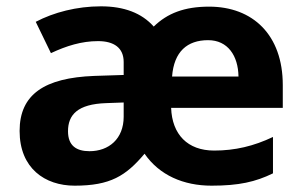

<svg xmlns="http://www.w3.org/2000/svg" viewBox="-20 -643 957 607"><path d="M641 -622C563 -622 509 -601 466 -559C428 -602 372 -623 299 -623C223 -623 150 -604 93 -574L141 -475C190 -498 238 -513 290 -513C340 -513 371 -492 371 -447V-406L278 -403C121 -397 42 -345 42 -229C42 -111 122 -56 216 -56C329 -56 378 -87 437 -157C484 -89 560 -56 649 -56C735 -56 788 -68 843 -95V-210C782 -181 723 -167 657 -167C573 -167 524 -218 521 -302H874V-374C874 -533 779 -622 641 -622ZM638 -516C700 -516 733 -467 734 -401H524C530 -480 572 -516 638 -516ZM316 -317 371 -319V-274C371 -204 324 -165 263 -165C222 -165 195 -182 195 -228C195 -280 225 -314 316 -317Z"/></svg>

Font: Noto Sans Malayalam UI
Style: Bold
Weight: 700
Designer: Jelle Bosma - Monotype Design Team
Foundry: Monotype Imaging Inc.
Version: Version 2.104